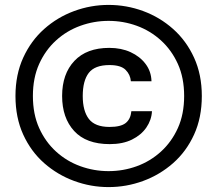

<svg xmlns="http://www.w3.org/2000/svg" viewBox="-20 -747 884 782"><path d="M422 15Q350 15 282 -10Q214 -35 160 -82.5Q106 -130 74.5 -199Q43 -268 43 -356Q43 -443 74.5 -512Q106 -581 160 -629Q214 -677 282 -702Q350 -727 422 -727Q495 -727 563 -702Q631 -677 685 -629Q739 -581 770.5 -512Q802 -443 802 -356Q802 -268 770.5 -199Q739 -130 685 -82.5Q631 -35 563 -10Q495 15 422 15ZM422 -50Q482 -50 537 -70Q592 -90 635.5 -129.5Q679 -169 704.5 -225.5Q730 -282 730 -356Q730 -430 704.5 -486.5Q679 -543 635.5 -582.5Q592 -622 537 -642Q482 -662 422 -662Q363 -662 307.5 -642Q252 -622 208.5 -582.5Q165 -543 139.5 -486.5Q114 -430 114 -356Q114 -282 139.5 -225.5Q165 -169 208.5 -129.5Q252 -90 307.5 -70Q363 -50 422 -50ZM427 -160Q331 -160 282 -213.5Q233 -267 233 -356Q233 -446 283 -499Q333 -552 425 -552Q474 -552 512 -534.5Q550 -517 573 -486.5Q596 -456 597 -416H513Q511 -443 491.5 -462.5Q472 -482 426 -482Q366 -482 341.5 -450Q317 -418 317 -356Q317 -295 342 -262.5Q367 -230 426 -230Q472 -230 492 -246Q512 -262 515 -294H599Q597 -258 576 -227.5Q555 -197 517.5 -178.5Q480 -160 427 -160Z"/></svg>

Font: Asta Sans SemiBold
Style: Regular
Weight: 600
Designer: 42dot
Version: Version 1.000